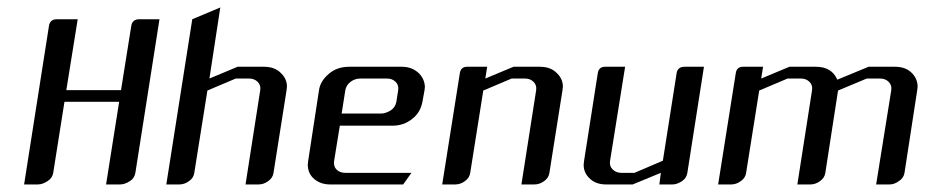

<svg xmlns="http://www.w3.org/2000/svg" viewBox="-20 -489 2456 509"><path d="M43.9 0 109.9 -420.9Q112.8 -438 130.9 -438H186L155.8 -250H300.8L328.1 -420.9Q331.1 -438 349.1 -438H402.8L338.9 -30.8Q336.4 -16.1 324.2 -8.8Q311 0 297.9 0H261.2L295.9 -219.2H150.9L121.1 -30.8Q118.7 -16.6 106 -8.8Q92.8 0 80.1 0Z M420.9 0 489.7 -438 564 -469.2 535.2 -280.8 609.9 -312H680.2Q709.5 -312 726.1 -293.9Q740.7 -279.3 740.7 -259.3Q740.7 -255.9 739.7 -250L705.1 -30.8Q703.1 -17.1 690.9 -8.8Q679.2 0 665 0H630.9L669.9 -250Q671.9 -263.2 663.1 -272Q654.3 -280.8 640.1 -280.8H605L529.8 -249L495.1 -30.8Q493.2 -17.1 481 -8.8Q469.2 0 455.1 0Z M795.9 -52.2Q795.9 -53.2 796.9 -62L825.7 -250Q829.1 -274.4 852.5 -293.9Q874 -312 905.8 -312H1045.9Q1073.2 -312 1091.8 -293.5Q1105.5 -278.8 1106.4 -258.8Q1106.4 -256.8 1105.5 -250L1099.6 -217.8Q1094.2 -190.4 1072.8 -173.8Q1050.3 -155.8 1020.5 -155.8H880.9L865.7 -62Q863.8 -47.9 872.1 -39.6Q880.9 -30.8 895.5 -30.8H1070.8L1048.8 0H855.5Q826.7 0 809.1 -18.1Q796.4 -31.2 795.9 -52.2ZM885.7 -188H990.7Q1002.4 -188 1016.6 -196.8Q1028.3 -205.1 1030.8 -219.2L1035.6 -250Q1037.6 -263.2 1028.8 -272Q1020 -280.8 1005.9 -280.8H935.5Q920.9 -280.8 909.2 -272Q897.9 -263.2 895.5 -250Z M1152.3 0 1199.2 -295.9Q1202.1 -312 1218.3 -312H1271.5L1266.6 -280.8L1341.3 -312H1411.6Q1440.9 -312 1457.5 -293.9Q1472.2 -279.3 1472.2 -259.3Q1472.2 -255.9 1471.2 -250L1436.5 -30.8Q1434.6 -17.1 1422.4 -8.8Q1410.6 0 1396.5 0H1362.3L1401.4 -250Q1403.3 -263.2 1394.5 -272Q1385.7 -280.8 1371.6 -280.8H1336.4L1261.2 -249L1226.6 -30.8Q1224.6 -17.1 1212.4 -8.8Q1200.7 0 1186.5 0Z M1527.3 -52.2Q1527.3 -55.2 1528.3 -62L1564.9 -295.9Q1567.9 -312 1584 -312H1637.2L1597.2 -62Q1595.2 -48.8 1604 -40Q1613.3 -30.8 1627 -30.8H1662.1L1737.3 -63L1773.9 -295.9Q1776.9 -312 1794.9 -312H1846.2L1802.2 -30.8Q1800.3 -17.1 1788.1 -8.8Q1774.9 0 1762.2 0H1728L1731.9 -30.8L1657.2 0H1586.9Q1557.6 0 1541 -18.1Q1527.3 -32.2 1527.3 -52.2Z M1883.8 0 1930.7 -295.9Q1933.6 -312 1949.7 -312H2002.9L1998 -280.8L2072.8 -312H2143.1Q2185.1 -312 2199.7 -277.8L2282.7 -312H2353Q2382.3 -312 2398.9 -293.9Q2412.6 -278.8 2412.6 -259.3Q2412.6 -256.8 2411.6 -250L2377.9 -30.8Q2375.5 -16.6 2362.8 -8.8Q2351.1 0 2337.9 0H2302.7L2342.8 -250Q2344.7 -263.2 2335.9 -272Q2327.1 -280.8 2313 -280.8H2277.8L2201.7 -249L2168 -30.8Q2166 -17.1 2153.8 -8.8Q2142.1 0 2127.9 0H2093.8L2132.8 -250Q2134.8 -263.2 2126 -272Q2117.2 -280.8 2103 -280.8H2067.9L1992.7 -249L1958 -30.8Q1956.1 -17.1 1943.8 -8.8Q1932.1 0 1918 0Z"/></svg>

Font: Hhenum
Style: Italic
Weight: 400
Designer: T. Christopher White
Version: Version 1.0